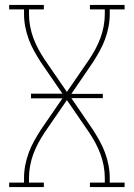

<svg xmlns="http://www.w3.org/2000/svg" viewBox="-20 -755 540 775"><path d="M17 0V-18H77V-37Q77 -63 82 -88.5Q87 -114 96 -138.5Q105 -163 117.5 -185.5Q130 -208 144 -230L232 -358H105V-377H232L144 -505Q130 -527 117.5 -549.5Q105 -572 96 -596.5Q87 -621 82 -646.5Q77 -672 77 -698V-717H17V-735H157V-717H97V-698Q97 -674 101.5 -649.5Q106 -625 114.5 -602Q123 -579 134.5 -557.5Q146 -536 160 -515L250 -384L340 -515Q354 -536 365.5 -557.5Q377 -579 385.5 -602Q394 -625 398.5 -649.5Q403 -674 403 -698V-717H343V-735H483V-717H423V-698Q423 -672 418 -646.5Q413 -621 404 -596.5Q395 -572 382.5 -549.5Q370 -527 356 -505L268 -376H395V-359H268L356 -230Q370 -208 382.5 -185.5Q395 -163 404 -138.5Q413 -114 418 -88.5Q423 -63 423 -37V-18H483V0H343V-18H403V-37Q403 -61 398.5 -85.5Q394 -110 385.5 -133Q377 -156 365.5 -177.5Q354 -199 340 -220L250 -351L160 -220Q146 -199 134.5 -177.5Q123 -156 114.5 -133Q106 -110 101.5 -85.5Q97 -61 97 -37V-18H157V0Z"/></svg>

Font: Iosevka Curly Slab Thin
Style: Regular
Weight: 100
Monospace: yes
Designer: Belleve Invis
Foundry: Belleve Invis
Version: Version 22.1.2; ttfautohint (v1.8.4)